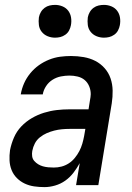

<svg xmlns="http://www.w3.org/2000/svg" viewBox="-20 -757 540 785"><path d="M162 8Q140 8 119.5 5Q99 2 81 -6.5Q63 -15 49 -29Q35 -43 27.5 -61.5Q20 -80 19 -101Q18 -122 21 -143Q26 -169 37 -194.5Q48 -220 67 -240Q86 -260 110 -274Q134 -288 160 -296Q186 -304 212 -307Q238 -310 264 -310H342L348 -348Q349 -354 350 -360Q351 -366 351 -372Q351 -389 344.5 -404.5Q338 -420 326 -430Q314 -440 297.5 -444Q281 -448 264 -448Q247 -448 229 -444.5Q211 -441 195 -431Q179 -421 168.5 -405Q158 -389 155 -372V-371H65V-372Q69 -395 78.5 -416.5Q88 -438 103.5 -457Q119 -476 138.5 -490Q158 -504 180.5 -513Q203 -522 225.5 -525Q248 -528 270 -528Q297 -528 322.5 -523.5Q348 -519 369.5 -508Q391 -497 407.5 -478.5Q424 -460 432 -436.5Q440 -413 440.5 -387Q441 -361 437 -335L382 0H291L306 -90Q295 -70 280.5 -51Q266 -32 247 -18.5Q228 -5 205.5 1.5Q183 8 162 8ZM200 -72Q216 -72 231.5 -76Q247 -80 261 -89Q275 -98 286 -111.5Q297 -125 304.5 -139.5Q312 -154 316.5 -169.5Q321 -185 324 -201L329 -230H264Q249 -230 233 -228.5Q217 -227 201.5 -223Q186 -219 171 -212.5Q156 -206 143 -195.5Q130 -185 122.5 -170.5Q115 -156 112 -140Q110 -129 111.5 -118Q113 -107 120 -99Q127 -91 136 -85.5Q145 -80 155.5 -77Q166 -74 177.5 -73Q189 -72 200 -72ZM405 -603Q389 -603 374.5 -609Q360 -615 350.5 -627Q341 -639 339 -654.5Q337 -670 339 -686Q341 -697 347 -707.5Q353 -718 362.5 -725Q372 -732 383 -734.5Q394 -737 405 -737Q421 -737 435.5 -731Q450 -725 459 -713Q468 -701 470.5 -685.5Q473 -670 470 -654Q468 -643 462.5 -632.5Q457 -622 447 -615Q437 -608 426.5 -605.5Q416 -603 405 -603ZM205 -603Q189 -603 174.5 -609Q160 -615 150.5 -627Q141 -639 139 -654.5Q137 -670 139 -686Q141 -697 147 -707.5Q153 -718 162.5 -725Q172 -732 183 -734.5Q194 -737 205 -737Q221 -737 235.5 -731Q250 -725 259 -713Q268 -701 270.5 -685.5Q273 -670 270 -654Q268 -643 262.5 -632.5Q257 -622 247 -615Q237 -608 226.5 -605.5Q216 -603 205 -603Z"/></svg>

Font: Iosevka Medium Oblique
Style: Regular
Weight: 500
Italic angle: -9°
Monospace: yes
Designer: Belleve Invis
Foundry: Belleve Invis
Version: Version 32.5.0; ttfautohint (v1.8.4)